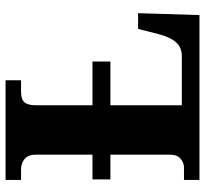

<svg xmlns="http://www.w3.org/2000/svg" viewBox="-44 -710 754 707"><g transform="rotate(-90 333.5 -357.0)"><path d="M24 0V-57H70Q87 -57 102 -69.5Q117 -82 117 -110V-328H26V-394H117V-602Q117 -631 101 -644Q85 -657 63 -657H24V-714H391V-657H349Q321 -657 310 -644.5Q299 -632 299 -604V-394H460V-328H299V-65H480Q511 -65 530 -85.5Q549 -106 561 -151L580 -226H638L631 0Z"/></g></svg>

Font: Noto Serif ExtraBold
Style: Regular
Weight: 800
Designer: Monotype Design Team
Foundry: Monotype Imaging Inc.
Version: Version 2.014